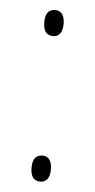

<svg xmlns="http://www.w3.org/2000/svg" viewBox="-44 -538 284 573"><g transform="rotate(5 98.5 -252.0)"><path d="M99 -431C113 -431 127 -440 127 -470C127 -500 113 -509 99 -509C82 -509 69 -500 69 -470C69 -440 82 -431 99 -431ZM99 5C113 5 127 -4 127 -34C127 -64 113 -73 99 -73C82 -73 69 -64 69 -34C69 -4 82 5 99 5Z"/></g></svg>

Font: Noto Serif Devanagari Condensed Thin
Style: Regular
Weight: 100
Width: 3
Designer: Universal Thirst, Indian Type Foundry and the Monotype Design Team
Foundry: Monotype Imaging Inc.
Version: Version 2.004